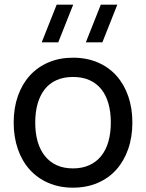

<svg xmlns="http://www.w3.org/2000/svg" viewBox="-20 -808 640 842"><path d="M356.5 -622.5 422 -787.5H494.5L429 -622.5ZM163 -622.5 228.5 -787.5H301L235.5 -622.5ZM300 15Q240 15 191.8 -6Q143.5 -27 109.8 -64.8Q76 -102.5 58 -155Q40 -207.5 40 -270.5Q40 -334 58.2 -386.2Q76.5 -438.5 110.2 -476Q144 -513.5 192.2 -534.2Q240.5 -555 300 -555Q360.5 -555 408.8 -534.2Q457 -513.5 490.8 -475.8Q524.5 -438 542.5 -385.8Q560.5 -333.5 560.5 -270.5Q560.5 -207 542.2 -154.5Q524 -102 490.2 -64.2Q456.5 -26.5 408.2 -5.8Q360 15 300 15ZM300 -69.5Q341 -69.5 372 -83.8Q403 -98 424 -124.2Q445 -150.5 455.5 -187.8Q466 -225 466 -270.5Q466 -317 455.5 -354Q445 -391 424 -417Q403 -443 372 -456.8Q341 -470.5 300 -470.5Q259 -470.5 227.8 -456.5Q196.5 -442.5 176 -416.2Q155.5 -390 145 -353.2Q134.5 -316.5 134.5 -270.5Q134.5 -224 145.2 -187Q156 -150 177 -123.8Q198 -97.5 228.8 -83.5Q259.5 -69.5 300 -69.5Z"/></svg>

Font: Vela Sans Med
Style: Regular
Weight: 500
Designer: Principal design: Mikhail Sharanda - project Manrope.
Design modification: Ravid Balaliev
Foundry: Mikhail Sharanda
Version: Version 1.001